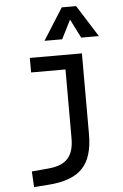

<svg xmlns="http://www.w3.org/2000/svg" viewBox="-65 -840 717 1119"><g transform="rotate(-5 293.0 -280.5)"><path d="M87.9 234.4 170.9 228.5C354.5 215.3 433.6 138.7 433.6 -45.9V-517.6H128.9V-432.6H330.1V-30.3C330.1 76.2 285.2 124.5 180.7 133.8L83 142.6ZM222.7 -609.4H326.2L381.8 -719.7L437.5 -609.4H541L423.8 -794.9H339.8Z"/></g></svg>

Font: Cascadia Code PL
Style: Regular
Weight: 400
Monospace: yes
Designer: Aaron Bell
Foundry: Saja Typeworks
Version: Version 2404.023